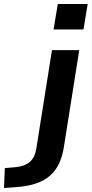

<svg xmlns="http://www.w3.org/2000/svg" viewBox="-140 -744 457 957"><path d="M127 -597 148 -724H297L276 -597ZM-120 193 -116 94 -61 89Q-17 85 8.5 63Q34 41 41 -3L119 -494H255L179 -15Q172 32 155.5 68.5Q139 105 110.5 130.5Q82 156 39.5 170.5Q-3 185 -63 189Z"/></svg>

Font: Nunito Sans 10pt SemiExpanded
Style: Bold Italic
Weight: 700
Width: 6
Italic angle: -9°
Designer: Vernon Adams
Foundry: Vernon Adams
Version: Version 3.101;gftools[0.9.27]